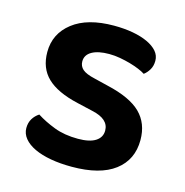

<svg xmlns="http://www.w3.org/2000/svg" viewBox="-82 -566 633 657"><g transform="rotate(15 235.0 -237.0)"><path d="M432 -134Q432 -64 380 -24.5Q328 15 228 15Q187 15 153.5 9Q120 3 95.5 -8.5Q71 -20 57.5 -36.5Q44 -53 44 -73Q44 -92 52.5 -106Q61 -120 75 -129Q103 -111 139.5 -97Q176 -83 224 -83Q265 -83 286 -96.5Q307 -110 307 -134Q307 -175 247 -188L191 -201Q117 -218 81.5 -252Q46 -286 46 -343Q46 -408 98 -448.5Q150 -489 244 -489Q280 -489 310.5 -483.5Q341 -478 363.5 -467.5Q386 -457 398.5 -442.5Q411 -428 411 -409Q411 -391 403 -377.5Q395 -364 384 -356Q375 -362 360.5 -368Q346 -374 328.5 -379Q311 -384 291.5 -387.5Q272 -391 253 -391Q214 -391 192 -378.5Q170 -366 170 -343Q170 -326 182.5 -315Q195 -304 226 -297L275 -285Q358 -266 395 -229.5Q432 -193 432 -134Z"/></g></svg>

Font: Baloo Bhai 2 SemiBold
Style: Regular
Weight: 600
Designer: Supriya Tembe, Noopur Datye and Ek Type
Foundry: Ek Type
Version: Version 1.640;PS 1.000;hotconv 16.6.51;makeotf.lib2.5.65220;